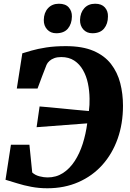

<svg xmlns="http://www.w3.org/2000/svg" viewBox="-20 -999 696 1028"><path d="M233.5 9Q188.5 9 147.5 1.2Q106.5 -6.5 72 -17.5Q37.5 -28.5 9.5 -36.5L38.5 -224H137.5L152.5 -75.5Q168 -61 191.5 -55Q215 -49 234.5 -49Q281 -49 317.2 -72.5Q353.5 -96 380 -136.8Q406.5 -177.5 423 -229.5Q439.5 -281.5 447 -338.5L176 -318L192 -429Q211.5 -427.5 241.5 -424.8Q271.5 -422 307.5 -418.5Q343.5 -415 381.8 -411.2Q420 -407.5 456 -404.5Q458 -421 459 -437.8Q460 -454.5 459.5 -471Q459 -512.5 450.8 -552.2Q442.5 -592 424.2 -624Q406 -656 377.2 -674.8Q348.5 -693.5 308 -693.5Q286.5 -693.5 270.8 -687.8Q255 -682 244.5 -672.5Q234 -663 229 -651.5Q224 -638.5 217.8 -622.5Q211.5 -606.5 205 -589.5Q198.5 -572.5 192.5 -555.8Q186.5 -539 181 -525H70L99.5 -713.5Q117 -719 149 -728.2Q181 -737.5 227 -744.8Q273 -752 332.5 -752Q421.5 -752 480.8 -726.5Q540 -701 574.5 -656.2Q609 -611.5 623.8 -554Q638.5 -496.5 638.5 -433Q638.5 -336.5 609.8 -255.8Q581 -175 527.8 -115.8Q474.5 -56.5 399.8 -23.8Q325 9 233.5 9ZM281 -821Q251 -821 232.5 -841.2Q214 -861.5 214.5 -892Q215 -931 237 -955Q259 -979 295.5 -979Q331 -979 348.2 -959.2Q365.5 -939.5 365 -910.5Q364.5 -871.5 343.8 -846.2Q323 -821 281 -821ZM474.5 -821Q444.5 -821 426.2 -841.2Q408 -861.5 408.5 -892Q409.5 -931 431.2 -955Q453 -979 489.5 -979Q524 -979 541.5 -959.2Q559 -939.5 558 -910.5Q558 -871.5 537.2 -846.2Q516.5 -821 474.5 -821Z"/></svg>

Font: Merriweather 48pt Black
Style: Italic
Weight: 900
Italic angle: -7.8°
Version: Version 2.101